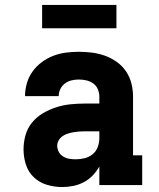

<svg xmlns="http://www.w3.org/2000/svg" viewBox="-20 -747 640 775"><path d="M231 8Q200 8 169.5 -1Q139 -10 116.5 -31.5Q94 -53 84.5 -83Q75 -113 75 -144Q75 -173 83 -201.5Q91 -230 109.5 -252.5Q128 -275 153.5 -290Q179 -305 207 -314Q235 -323 264 -326Q293 -329 322 -329H381V-357Q381 -372 375 -386.5Q369 -401 356.5 -410Q344 -419 329 -422.5Q314 -426 298 -426Q283 -426 268.5 -422.5Q254 -419 242 -410Q230 -401 223.5 -387.5Q217 -374 217 -359H81Q81 -385 88.5 -411Q96 -437 111.5 -458.5Q127 -480 148.5 -496Q170 -512 194.5 -521.5Q219 -531 245.5 -534.5Q272 -538 298 -538Q325 -538 352 -534.5Q379 -531 404 -522Q429 -513 451.5 -497Q474 -481 489 -458.5Q504 -436 510.5 -410Q517 -384 517 -357V-120H554V0H381V-75Q370 -55 354 -38.5Q338 -22 318 -11.5Q298 -1 275.5 3.5Q253 8 231 8ZM286 -104Q304 -104 322 -108.5Q340 -113 354 -124.5Q368 -136 374.5 -153.5Q381 -171 381 -189V-217H322Q310 -217 298.5 -216Q287 -215 275.5 -213Q264 -211 253 -207.5Q242 -204 232.5 -197.5Q223 -191 217 -180.5Q211 -170 211 -159Q211 -145 217.5 -133.5Q224 -122 235.5 -115Q247 -108 260 -106Q273 -104 286 -104ZM450 -633H150V-727H450Z"/></svg>

Font: Iosevka Slab Heavy Extended
Style: Regular
Weight: 900
Width: 7
Monospace: yes
Designer: Belleve Invis
Foundry: Belleve Invis
Version: Version 11.1.0; ttfautohint (v1.8.3)